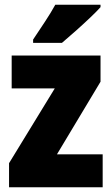

<svg xmlns="http://www.w3.org/2000/svg" viewBox="-20 -786 470 806"><path d="M411 0H18V-101L210 -415H29V-553H402V-443L219 -138H411ZM402 -756Q386 -738 357.5 -711Q329 -684 297.5 -656Q266 -628 240 -606H119V-620Q143 -656 168.5 -694.5Q194 -733 212 -766H402Z"/></svg>

Font: Noto Sans Telugu Condensed Black
Style: Regular
Weight: 900
Width: 3
Designer: Jelle Bosma - Monotype Design Team
Foundry: Monotype Imaging Inc.
Version: Version 2.005; ttfautohint (v1.8.4.7-5d5b)